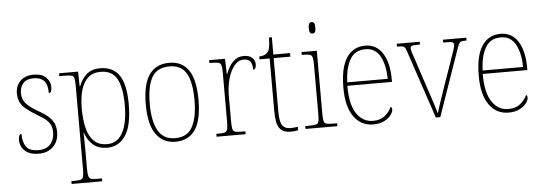

<svg xmlns="http://www.w3.org/2000/svg" viewBox="-57 -918 3792 1338"><g transform="rotate(-5 1838.5 -249.0)"><path d="M186 10Q136 10 107.5 -7Q79 -24 67 -48Q55 -72 55 -94Q55 -138 76 -138Q76 -80 99.5 -47.5Q123 -15 186 -15Q240 -15 268.5 -47.5Q297 -80 297 -131Q297 -154 290 -174Q283 -194 263.5 -213.5Q244 -233 205 -255Q154 -285 124 -309.5Q94 -334 81.5 -360Q69 -386 69 -422Q69 -475 103 -508.5Q137 -542 196 -542Q255 -542 283.5 -512.5Q312 -483 312 -447Q312 -405 291 -405Q291 -466 266 -491.5Q241 -517 194 -517Q143 -517 120 -489Q97 -461 97 -421Q97 -376 126 -345.5Q155 -315 212 -283Q258 -257 282.5 -233Q307 -209 316 -184Q325 -159 325 -129Q325 -66 286.5 -28Q248 10 186 10Z M394 240V220H415Q445 220 459.5 216Q474 212 478 195.5Q482 179 482 143V-442Q482 -476 478 -492Q474 -508 458.5 -512Q443 -516 407 -516H374V-536H507L509 -434H513Q530 -481 565.5 -513.5Q601 -546 662 -546Q752 -546 795.5 -481.5Q839 -417 839 -279Q839 -130 792 -60Q745 10 664 10Q605 10 567 -21Q529 -52 510 -108H508Q508 -93 509 -64Q510 -35 510 13V143Q510 179 514.5 195.5Q519 212 533 216Q547 220 577 220H608V240ZM666 -15Q738 -15 774.5 -83.5Q811 -152 811 -276Q811 -398 777 -459.5Q743 -521 663 -521Q608 -521 574.5 -490.5Q541 -460 525.5 -405Q510 -350 510 -278Q510 -198 525 -139Q540 -80 574 -47.5Q608 -15 666 -15Z M1141 10Q1055 10 1006 -57.5Q957 -125 957 -267Q957 -406 1004 -474Q1051 -542 1145 -542Q1234 -542 1280 -475Q1326 -408 1326 -267Q1326 -124 1279 -57Q1232 10 1141 10ZM1141 -15Q1228 -15 1263 -82.5Q1298 -150 1298 -267Q1298 -394 1262 -455.5Q1226 -517 1144 -517Q1058 -517 1021.5 -454.5Q985 -392 985 -267Q985 -146 1022.5 -80.5Q1060 -15 1141 -15Z M1429 0V-20H1444Q1474 -20 1488 -24Q1502 -28 1506.5 -44.5Q1511 -61 1511 -97V-441Q1511 -476 1506.5 -492Q1502 -508 1486.5 -512Q1471 -516 1436 -516H1424V-536H1535L1538 -428H1540Q1550 -455 1566.5 -482Q1583 -509 1607.5 -526.5Q1632 -544 1668 -544Q1705 -544 1725 -525Q1745 -506 1745 -479Q1745 -464 1740 -453.5Q1735 -443 1724 -443Q1724 -481 1710.5 -500Q1697 -519 1663 -519Q1626 -519 1597.5 -484Q1569 -449 1554 -394Q1539 -339 1539 -280V-97Q1539 -61 1543 -44.5Q1547 -28 1561.5 -24Q1576 -20 1606 -20H1632V0Z M1947 10Q1892 10 1868.5 -23.5Q1845 -57 1845 -141V-511H1774V-531Q1812 -532 1831 -552Q1842 -563 1847.5 -588Q1853 -613 1853 -657H1873V-536H1990V-511H1873V-135Q1873 -67 1890.5 -41Q1908 -15 1946 -15Q1972 -15 1999 -20V5Q1985 8 1972 9Q1959 10 1947 10Z M2158 -658Q2147 -658 2141 -666Q2135 -674 2135 -698Q2135 -721 2141 -729.5Q2147 -738 2158 -738Q2169 -738 2175 -729.5Q2181 -721 2181 -698Q2181 -674 2175 -666Q2169 -658 2158 -658ZM2051 0V-20H2076Q2110 -20 2125.5 -24Q2141 -28 2145 -44Q2149 -60 2149 -95V-438Q2149 -474 2145 -490.5Q2141 -507 2127 -511.5Q2113 -516 2084 -516H2070V-536H2177V-95Q2177 -60 2181 -44Q2185 -28 2200.5 -24Q2216 -20 2250 -20H2274V0Z M2525 10Q2439 10 2389 -60.5Q2339 -131 2339 -262Q2339 -403 2385 -472.5Q2431 -542 2516 -542Q2594 -542 2637 -475Q2680 -408 2680 -290V-274H2368Q2367 -144 2410.5 -79.5Q2454 -15 2525 -15Q2577 -15 2608.5 -41Q2640 -67 2656 -102Q2665 -96 2665 -82Q2665 -66 2649 -44Q2633 -22 2601.5 -6Q2570 10 2525 10ZM2652 -298Q2651 -396 2617.5 -456.5Q2584 -517 2515 -517Q2441 -517 2407 -457.5Q2373 -398 2369 -298Z M2806 -468Q2799 -491 2793 -501Q2787 -511 2774.5 -513.5Q2762 -516 2736 -516V-536H2897V-516H2876Q2847 -516 2838.5 -511.5Q2830 -507 2830 -496Q2830 -484 2839 -457Q2848 -430 2856 -407L2923 -203Q2933 -174 2944 -140.5Q2955 -107 2964.5 -77Q2974 -47 2979 -28Q2985 -47 2999.5 -92Q3014 -137 3039 -209L3094 -365Q3112 -419 3123 -449.5Q3134 -480 3134 -495Q3134 -506 3125.5 -511Q3117 -516 3087 -516H3059V-536H3223V-516H3221Q3199 -516 3188 -513.5Q3177 -511 3171 -501Q3165 -491 3157 -468L2994 0H2963Z M3472 10Q3386 10 3336 -60.5Q3286 -131 3286 -262Q3286 -403 3332 -472.5Q3378 -542 3463 -542Q3541 -542 3584 -475Q3627 -408 3627 -290V-274H3315Q3314 -144 3357.5 -79.5Q3401 -15 3472 -15Q3524 -15 3555.5 -41Q3587 -67 3603 -102Q3612 -96 3612 -82Q3612 -66 3596 -44Q3580 -22 3548.5 -6Q3517 10 3472 10ZM3599 -298Q3598 -396 3564.5 -456.5Q3531 -517 3462 -517Q3388 -517 3354 -457.5Q3320 -398 3316 -298Z"/></g></svg>

Font: Noto Serif Lao SemiCondensed Thin
Style: Regular
Weight: 100
Width: 4
Designer: Monotype Design Team
Foundry: Monotype Imaging Inc.
Version: Version 2.003; ttfautohint (v1.8.4.7-5d5b)